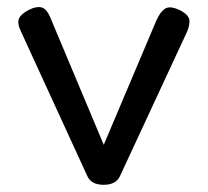

<svg xmlns="http://www.w3.org/2000/svg" viewBox="-20 -501 577 533"><path d="M268 12Q234 12 223 -11L38 -414Q27 -437 33 -450Q39 -463 61 -474Q81 -484 95 -480.5Q109 -477 119 -454L268 -99L414 -444Q424 -467 437.5 -476.5Q451 -486 479 -473Q506 -459 506 -442.5Q506 -426 497 -408L313 -12Q302 12 268 12Z"/></svg>

Font: Fredoka
Style: Regular
Weight: 400
Designer: Ben Nathan
Foundry: Milena B. Brandão, Ben Nathan
Version: Version 2.001